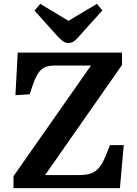

<svg xmlns="http://www.w3.org/2000/svg" viewBox="-20 -976 712 996"><path d="M50 0V-62L452 -636H265Q238 -636 219 -629.5Q200 -623 186 -606.5Q172 -590 160 -561Q148 -532 134 -487L60 -482L72 -703H613V-639L214 -68H393Q425 -68 447.5 -75Q470 -82 487 -98.5Q504 -115 518.5 -145.5Q533 -176 550 -223H622L602 0ZM334 -753Q321 -753 309 -760.5Q297 -768 280 -786L159 -921L189 -956L335 -868L483 -956L511 -922L386 -783Q373 -768 361.5 -760.5Q350 -753 334 -753Z"/></svg>

Font: Literata 18pt SemiBold
Style: Regular
Weight: 600
Designer: Latin by Veronika Burian and Jose Scaglione. Greek by Irene Vlachou. Cyrillic by Vera Evstafieva.
Foundry: TypeTogether
Version: Version 3.103;gftools[0.9.29]